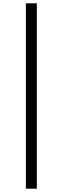

<svg xmlns="http://www.w3.org/2000/svg" viewBox="-20 -858 378 1157"><path d="M136 279H202V-838H136Z"/></svg>

Font: GenRyuMin2 TW B
Style: Regular
Weight: 700
Version: Version 2.100;PS 2.1;hotconv 16.6.51;makeotf.lib2.5.65220 DE